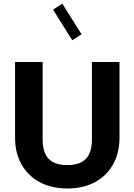

<svg xmlns="http://www.w3.org/2000/svg" viewBox="-20 -1041 750 1071"><path d="M492.7 -695.3V-261.7Q492.7 -216.3 479 -184.8Q465.3 -153.3 435.1 -136.7Q404.8 -120.1 355.5 -120.1Q306.2 -120.1 275.9 -136.7Q245.6 -153.3 231.7 -184.8Q217.8 -216.3 217.8 -261.7V-695.3H64V-272Q64 -188.5 99.6 -124.8Q135.3 -61 200.7 -25.4Q266.1 10.3 355.5 10.3Q445.3 10.3 510.5 -25.4Q575.7 -61 611.1 -124.8Q646.5 -188.5 646.5 -272V-695.3ZM435.1 -849.6 327.6 -1020.5 275.9 -987.3 383.3 -816.4Z"/></svg>

Font: Estedad-VF-FD Black
Style: Regular
Weight: 900
Designer: Amin Abedi
Version: Version 4.000